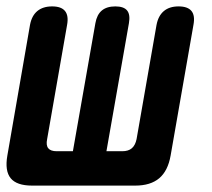

<svg xmlns="http://www.w3.org/2000/svg" viewBox="-41 -580 661 600"><path d="M59.2 0Q11.2 0 -7.6 -23Q-26.4 -46 -18 -94L52.8 -502.3Q58.2 -531 75.7 -545.5Q93.3 -560 122 -560Q150.7 -560 162.4 -545.3Q174 -530.6 168.6 -501.9L106.3 -145.3Q102.3 -126 109.8 -116.7Q117.2 -107.4 136.5 -107.4H186.8L257.1 -507.6Q261.8 -534.3 277.2 -547.1Q292.6 -560 319.3 -560Q346 -560 356.3 -547.1Q366.6 -534.3 361.9 -507.6L291.6 -107.4H340.9Q360.2 -107.4 371 -116.7Q381.8 -126 385.8 -145.3L448.1 -501.9Q453.5 -530.6 470.9 -545.3Q488.3 -560 517 -560Q545.7 -560 557.4 -545.6Q569 -531.3 563.6 -502.6L492.2 -94Q483.8 -46 456.6 -23Q429.4 0 381.4 0Z"/></svg>

Font: Maple Mono
Style: Italic
Weight: 400
Italic angle: -10°
Monospace: yes
Designer: subframe7536
Version: Version 7.300